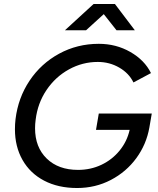

<svg xmlns="http://www.w3.org/2000/svg" viewBox="-20 -932 795 964"><path d="M55 -283Q55 -309 58 -334Q71 -441 128.5 -527Q186 -613 277 -662.5Q368 -712 476 -712Q563 -712 634.5 -671Q706 -630 738 -565L650 -518Q628 -564 579 -592.5Q530 -621 471 -621Q394 -621 326 -583.5Q258 -546 213.5 -480Q169 -414 159 -331Q156 -309 156 -288Q156 -193 214.5 -136Q273 -79 372 -79Q435 -79 489 -104.5Q543 -130 580.5 -176Q618 -222 631 -280H462L476 -362H742L730 -292Q715 -207 664.5 -138Q614 -69 536.5 -28.5Q459 12 367 12Q272 12 201.5 -25Q131 -62 93 -129Q55 -196 55 -283ZM450 -912H557L657 -780H565L501 -861L412 -780H306Z"/></svg>

Font: Oak Sans Medium
Style: Italic
Weight: 500
Italic angle: -9.49998°
Foundry: Erik Kennedy, Walven
Version: Version 1.000